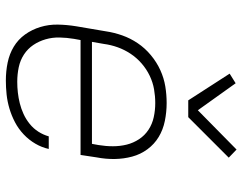

<svg xmlns="http://www.w3.org/2000/svg" viewBox="-104 -696 809 640"><g transform="rotate(90 300.0 -376.5)"><path d="M249 8Q218 8 189 2Q160 -4 136 -18.5Q112 -33 95.5 -56Q79 -79 70.5 -107Q62 -135 62.5 -165Q63 -195 68 -226L85 -326Q89 -353 98.5 -380Q108 -407 124.5 -431.5Q141 -456 164.5 -475.5Q188 -495 214.5 -507Q241 -519 268.5 -523.5Q296 -528 324 -528Q354 -528 383.5 -522Q413 -516 437 -501.5Q461 -487 478 -464Q495 -441 502.5 -413Q510 -385 510.5 -355Q511 -325 505 -294L497 -241H114L110 -219Q106 -195 105.5 -171Q105 -147 111.5 -124.5Q118 -102 130.5 -83.5Q143 -65 162 -52.5Q181 -40 204.5 -35Q228 -30 253 -30Q271 -30 289 -32Q307 -34 325 -38.5Q343 -43 360.5 -51Q378 -59 393.5 -71.5Q409 -84 419.5 -100.5Q430 -117 435 -135H477Q472 -112 459.5 -90.5Q447 -69 428.5 -51.5Q410 -34 388 -22.5Q366 -11 342.5 -4Q319 3 295.5 5.5Q272 8 249 8ZM120 -279H460L464 -301Q468 -325 468 -349Q468 -373 462.5 -395Q457 -417 444.5 -436Q432 -455 413 -467.5Q394 -480 371 -485Q348 -490 324 -490Q301 -490 278 -486Q255 -482 233 -471.5Q211 -461 192 -444.5Q173 -428 159.5 -407.5Q146 -387 138 -364.5Q130 -342 127 -319ZM315 -600 226 -738 258 -758 348 -632 479 -761 506 -735 371 -600Z"/></g></svg>

Font: Iosevka XLt Ex Obl
Style: Regular
Weight: 200
Width: 7
Italic angle: -9°
Monospace: yes
Designer: Belleve Invis
Foundry: Belleve Invis
Version: Version 32.5.0; ttfautohint (v1.8.4)